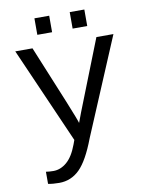

<svg xmlns="http://www.w3.org/2000/svg" viewBox="-96 -753 792 1030"><g transform="rotate(-10 300.0 -238.5)"><path d="M142.6 207.5Q106.4 207.5 82 202.1V136.2Q100.6 139.2 123 139.2Q161.6 139.2 195.6 110.4Q229.5 81.5 252.9 18.6L261.7 -5.4L32.2 -528.3H126L254.9 -214.8Q299.3 -105.5 302.7 -90.8L322.8 -144.5L474.1 -528.3H566.9L344.2 0Q300.8 114.7 254.2 161.1Q207.5 207.5 142.6 207.5ZM356.4 -595.2V-685.1H436V-595.2ZM164.1 -595.2V-685.1H244.6V-595.2Z"/></g></svg>

Font: Cousine
Style: Regular
Weight: 400
Monospace: yes
Designer: Steve Matteson
Foundry: Monotype Imaging Inc.
Version: Version 1.21